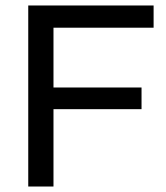

<svg xmlns="http://www.w3.org/2000/svg" viewBox="-20 -680 605 700"><path d="M83 0V-660H175V0ZM120 -282V-361H496V-282ZM120 -579V-660H540V-579Z"/></svg>

Font: Bricolage Grotesque 48pt Condensed ExtraBold
Style: Regular
Weight: 400
Version: Version 1.000;gftools[0.9.30]